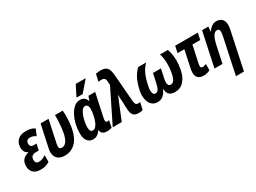

<svg xmlns="http://www.w3.org/2000/svg" viewBox="-51 -1595 3542 2654"><g transform="rotate(-30 1720.5 -267.5)"><path d="M168 10Q84 10 45 -35.5Q6 -81 14 -153Q19 -208 51.5 -239Q84 -270 135 -282L136 -287Q101 -300 85.5 -334.5Q70 -369 75 -413Q80 -474 123.5 -514.5Q167 -555 255 -555Q293 -555 327.5 -547Q362 -539 390 -518L348 -419Q305 -450 257 -450Q227 -450 211 -435Q195 -420 193 -396Q190 -371 202 -351.5Q214 -332 248 -332H295L274 -233H228Q188 -233 168 -216Q148 -199 145 -169Q141 -137 154.5 -117Q168 -97 199 -97Q233 -97 258 -107.5Q283 -118 312 -138V-30Q279 -8 243.5 1Q208 10 168 10Z M556 9Q488 9 451.5 -18.5Q415 -46 405 -91Q395 -136 407 -191L483 -545H610L533 -183Q525 -145 533.5 -126Q542 -107 573 -107Q658 -107 692 -268Q699 -305 704.5 -356.5Q710 -408 712 -458.5Q714 -509 713 -545H836Q840 -512 840 -462.5Q840 -413 835.5 -361Q831 -309 823 -267Q798 -133 728 -62Q658 9 556 9Z M1004 10Q948 10 915.5 -32Q883 -74 883 -153Q883 -221 899 -291.5Q915 -362 945.5 -422Q976 -482 1018.5 -518.5Q1061 -555 1114 -555Q1156 -555 1181 -535.5Q1206 -516 1220 -476H1222L1247 -545H1354L1274 -170Q1270 -154 1270 -141Q1270 -106 1297 -106Q1313 -106 1326 -111L1303 -2Q1290 3 1270 6.5Q1250 10 1234 10Q1182 10 1158 -8.5Q1134 -27 1130 -63H1126Q1104 -32 1076 -11Q1048 10 1004 10ZM1060 -99Q1088 -99 1108.5 -121.5Q1129 -144 1143 -177.5Q1157 -211 1166 -247Q1176 -288 1180 -320Q1184 -352 1184 -376Q1184 -408 1171.5 -427Q1159 -446 1134 -446Q1106 -446 1084 -417.5Q1062 -389 1046.5 -345.5Q1031 -302 1023 -256.5Q1015 -211 1015 -178Q1015 -99 1060 -99ZM1094 -605 1097 -618 1177 -775H1331L1329 -766L1189 -605Z M1731 10Q1670 10 1644.5 -23.5Q1619 -57 1617 -133L1613 -243Q1611 -267 1609.5 -293.5Q1608 -320 1609 -347H1605Q1597 -322 1587.5 -300.5Q1578 -279 1568 -256L1464 0H1320L1580 -526L1577 -576Q1575 -620 1557.5 -634Q1540 -648 1509 -648Q1497 -648 1485.5 -646Q1474 -644 1464 -641L1489 -757Q1518 -764 1561 -765Q1633 -767 1665 -733Q1697 -699 1704 -613L1739 -179Q1743 -137 1755.5 -123Q1768 -109 1788 -109Q1807 -109 1823 -114L1798 0Q1769 10 1731 10Z M2036 10Q1989 10 1958 -11.5Q1927 -33 1910 -69.5Q1893 -106 1889.5 -151Q1886 -196 1895 -244Q1919 -363 1957 -433.5Q1995 -504 2042 -545H2168Q2113 -492 2080.5 -417.5Q2048 -343 2029 -239Q2022 -207 2022.5 -177Q2023 -147 2033 -128Q2043 -109 2067 -109Q2097 -109 2115.5 -139Q2134 -169 2148 -237L2177 -372H2304L2275 -237Q2260 -167 2270 -138.5Q2280 -110 2311 -109Q2345 -109 2366.5 -143Q2388 -177 2398 -234Q2416 -332 2412 -412.5Q2408 -493 2388 -545H2514Q2525 -518 2534.5 -471.5Q2544 -425 2545 -362Q2546 -299 2531 -220Q2511 -114 2455 -52Q2399 10 2310 10Q2258 10 2224.5 -17.5Q2191 -45 2190 -108H2185Q2157 -45 2120 -17.5Q2083 10 2036 10Z M2767 11Q2713 11 2682 -16.5Q2651 -44 2651 -101Q2651 -133 2661 -177L2717 -440H2609L2631 -545H2993L2970 -440H2846L2787 -167Q2783 -146 2783 -132Q2783 -99 2816 -99Q2828 -99 2842.5 -103.5Q2857 -108 2872 -114V-15Q2824 11 2767 11Z M3267 -320Q3271 -341 3274 -361Q3277 -381 3277 -397Q3277 -443 3238 -443Q3198 -443 3171.5 -394Q3145 -345 3129 -269L3072 0H2944L3060 -545H3160L3154 -467H3157Q3183 -508 3216.5 -531.5Q3250 -555 3291 -555Q3342 -555 3376 -524.5Q3410 -494 3410 -427Q3410 -390 3398 -337L3276 240H3148Z"/></g></svg>

Font: Noto Sans Condensed
Style: Bold Italic
Weight: 700
Width: 3
Italic angle: -12°
Designer: Monotype Design Team
Foundry: Monotype Imaging Inc.
Version: Version 2.013; ttfautohint (v1.8.4.7-5d5b)